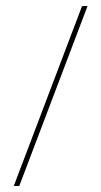

<svg xmlns="http://www.w3.org/2000/svg" viewBox="-20 -602 333 633"><path d="M43.5 11.2H25.4L250.5 -582H268.6Z"/></svg>

Font: Bacasime Antique
Style: Regular
Weight: 400
Designer: The DocRepair Project, Claus Eggers Sørensen
Foundry: Google
Version: Version 2.000